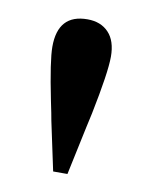

<svg xmlns="http://www.w3.org/2000/svg" viewBox="-51 -841 329 426"><g transform="rotate(10 113.0 -628.0)"><path d="M96.7 -455.1 73.2 -565.4Q71.3 -577.1 64.5 -609.4Q46.9 -696.3 46.9 -727.5Q46.9 -800.8 113.3 -800.8Q143.6 -800.8 161.1 -782.2Q178.7 -763.7 178.7 -728Q178.7 -692.4 159.2 -596.7Q154.3 -574.2 152.3 -565.4L128.9 -455.1Z"/></g></svg>

Font: Bpmf GenRyu Min B
Style: B
Weight: 700
Foundry: But Ko
Version: Version 1.320